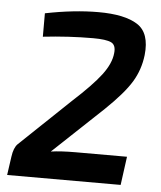

<svg xmlns="http://www.w3.org/2000/svg" viewBox="-51 -747 666 792"><g transform="rotate(5 282.0 -351.0)"><path d="M105 -581V-678Q224 -702 325 -702Q434 -702 487 -668Q540 -634 530 -542Q523 -481 492 -430Q461 -379 386 -307L179 -112Q219 -118 282 -118H494L478 0H8L19 -77Q24 -114 40 -130L248 -328Q327 -400 363.5 -448Q400 -496 404 -539Q408 -573 387 -583Q366 -593 312 -593Q212 -593 105 -581Z"/></g></svg>

Font: Exo 2.0 Semi Bold
Style: Italic
Weight: 600
Italic angle: -8°
Designer: Natanael Gama
Version: Version 1.001;PS 001.001;hotconv 1.0.70;makeotf.lib2.5.58329